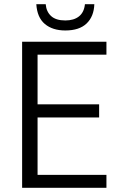

<svg xmlns="http://www.w3.org/2000/svg" viewBox="-20 -900 586 920"><path d="M86 -700H490V-638H160V-400H455V-337H160V-62H490V0H86ZM154 -880H199Q202 -844 225 -823Q248 -802 293 -802Q334 -802 358.5 -821.5Q383 -841 387 -880H432Q430 -821 395 -787.5Q360 -754 293 -754Q232 -754 195 -785Q158 -816 154 -880Z"/></svg>

Font: Sarabun Light
Style: Regular
Weight: 300
Designer: Suppakit Chalermlarp | Katatrad Co.,Ltd.
Foundry: Cadson Demak Co.,Ltd.
Version: Version 1.000; ttfautohint (v1.6)